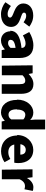

<svg xmlns="http://www.w3.org/2000/svg" viewBox="1453 -2318 932 3878"><g transform="rotate(90 1919.0 -379.0)"><path d="M25 -22C87 31 183 67 264 67C434 67 524 -22 524 -137C524 -250 437 -295 358 -324C293 -347 235 -361 235 -398C235 -427 257 -442 301 -442C342 -442 386 -420 430 -389L518 -505C463 -545 392 -584 293 -584C147 -584 50 -503 50 -384C50 -280 138 -229 212 -199C275 -173 335 -155 335 -117C335 -86 313 -67 261 -67C211 -67 159 -89 101 -133Z M612 -124C612 -19 682 67 797 67C866 67 924 36 975 -10H979L993 53H1152V-302C1152 -497 1060 -587 898 -587C800 -587 710 -554 627 -504L695 -375C757 -410 808 -429 857 -429C920 -429 946 -399 950 -348C705 -321 601 -249 601 -117ZM786 -132C786 -176 825 -211 947 -227V-126C918 -95 891 -76 851 -76C810 -76 783 -93 783 -129Z M1306 50H1500V-368C1538 -404 1564 -423 1608 -423C1657 -423 1680 -397 1680 -311V52H1875V-335C1875 -491 1816 -588 1679 -588C1594 -588 1530 -545 1478 -494H1473L1459 -572H1299Z M1997 -262C1997 -58 2097 67 2253 67C2312 67 2372 36 2416 -8H2420L2434 53H2593V-825H2396V-616L2403 -522C2362 -561 2321 -586 2251 -586C2121 -586 1992 -462 1992 -256ZM2193 -259C2193 -374 2242 -424 2295 -424C2328 -424 2362 -414 2391 -386V-139C2364 -98 2334 -85 2296 -85C2228 -85 2188 -135 2188 -254Z M2717 -262C2717 -55 2855 66 3034 66C3107 66 3192 41 3256 -5L3191 -122C3145 -95 3103 -81 3057 -81C2977 -81 2917 -116 2899 -201H3266C3270 -215 3274 -250 3274 -284C3274 -455 3186 -585 3005 -585C2853 -585 2707 -459 2707 -255ZM2892 -325C2905 -399 2952 -433 3005 -433C3076 -433 3103 -386 3103 -323Z M3407 50H3601V-307C3634 -389 3690 -418 3736 -418C3763 -418 3781 -413 3803 -407L3836 -575C3818 -582 3797 -587 3759 -587C3696 -587 3626 -546 3579 -462H3574L3560 -570H3400Z"/></g></svg>

Font: GenEiGothic-pro-Heavy
Style: Bold
Weight: 900
Designer: Ryoko NISHIZUKA (kana & ideographs); Paul D. Hunt (Latin, Greek & Cyrillic); Wenlong ZHANG (bopomofo); Sandoll Communica
Foundry: Adobe Systems Incorporated; o_tamon
Version: Version 1.000.140830